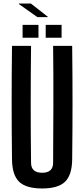

<svg xmlns="http://www.w3.org/2000/svg" viewBox="-20 -1060 477 1088"><path d="M219 8Q128 8 88.5 -30Q49 -68 48 -157Q44 -478 48 -800H156Q154 -640 154 -469Q154 -298 156 -138Q156 -81 219 -81Q281 -81 281 -138Q282 -298 282.5 -469Q283 -640 281 -800H389Q393 -478 389 -157Q388 -68 348.5 -30Q309 8 219 8ZM239 -846V-919H329V-846ZM108 -846V-919H198V-846ZM87 -1037V-1040H155L251 -965V-963H192Z"/></svg>

Font: Big Shoulders Display
Style: Bold
Weight: 700
Designer: Patric King
Foundry: XO Type Co
Version: Version 1.000; ttfautohint (v1.8.2)